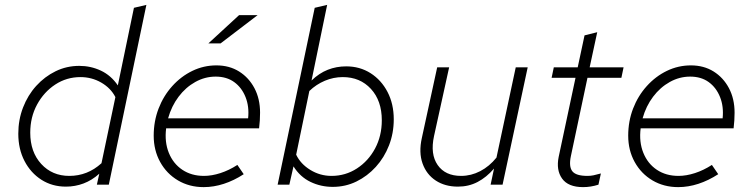

<svg xmlns="http://www.w3.org/2000/svg" viewBox="-20 -757 3076 787"><path d="M250 8Q194 8 150 -20Q106 -48 80.5 -97Q55 -146 55 -209Q55 -266 74.5 -316.5Q94 -367 128.5 -405Q163 -443 208 -465Q253 -487 305 -487Q352 -487 393.5 -467.5Q435 -448 463 -407L529 -725L580 -737L426 0H377L387 -45Q357 -18 322.5 -5Q288 8 250 8ZM264 -36Q339 -36 396 -88L453 -359Q434 -396 395 -418.5Q356 -441 310 -441Q253 -441 206.5 -410.5Q160 -380 132 -328.5Q104 -277 104 -213Q104 -134 149 -85Q194 -36 264 -36Z M815 10Q756 10 709.5 -17.5Q663 -45 636.5 -93Q610 -141 610 -201Q610 -260 630 -312Q650 -364 686 -404Q722 -444 768.5 -466.5Q815 -489 867 -489Q920 -489 960 -464Q1000 -439 1023 -395.5Q1046 -352 1046 -295Q1046 -279 1045 -263.5Q1044 -248 1042 -231H661Q654 -175 672 -130.5Q690 -86 727.5 -61Q765 -36 816 -36Q848 -36 883.5 -47.5Q919 -59 953 -81L979 -43Q939 -17 897.5 -3.5Q856 10 815 10ZM669 -272H997Q1002 -320 986.5 -359Q971 -398 940 -420.5Q909 -443 864 -443Q820 -443 780.5 -421Q741 -399 712 -360.5Q683 -322 669 -272ZM834 -579 960 -695H1036L884 -579Z M1344 9Q1295 9 1252.5 -11.5Q1210 -32 1183 -75L1166 0H1118L1270 -725L1321 -737L1257 -427Q1288 -457 1323.5 -471Q1359 -485 1399 -485Q1455 -485 1499 -457Q1543 -429 1568.5 -380Q1594 -331 1594 -268Q1594 -211 1574.5 -161Q1555 -111 1520.5 -73Q1486 -35 1441 -13Q1396 9 1344 9ZM1339 -36Q1396 -36 1443 -66.5Q1490 -97 1517.5 -148.5Q1545 -200 1545 -264Q1545 -344 1500.5 -392.5Q1456 -441 1385 -441Q1347 -441 1311.5 -426Q1276 -411 1248 -384L1194 -123Q1212 -85 1252 -60.5Q1292 -36 1339 -36Z M1857 8Q1804 8 1766 -17Q1728 -42 1712 -87Q1696 -132 1709 -191L1772 -481H1821L1759 -199Q1743 -125 1774 -80.5Q1805 -36 1870 -36Q1911 -36 1948.5 -55.5Q1986 -75 2015 -111L2094 -481H2143L2040 0H1991L2005 -66Q1974 -30 1937.5 -11Q1901 8 1857 8Z M2370 10Q2309 10 2284 -25Q2259 -60 2270 -114L2339 -438H2241L2250 -481H2348L2376 -612L2428 -625L2397 -481H2536L2527 -438H2388L2320 -117Q2311 -74 2326 -55Q2341 -36 2388 -36Q2401 -36 2413 -38.5Q2425 -41 2443 -46L2433 0Q2417 5 2401.5 7.5Q2386 10 2370 10Z M2760 10Q2701 10 2654.5 -17.5Q2608 -45 2581.5 -93Q2555 -141 2555 -201Q2555 -260 2575 -312Q2595 -364 2631 -404Q2667 -444 2713.5 -466.5Q2760 -489 2812 -489Q2865 -489 2905 -464Q2945 -439 2968 -395.5Q2991 -352 2991 -295Q2991 -279 2990 -263.5Q2989 -248 2987 -231H2606Q2599 -175 2617 -130.5Q2635 -86 2672.5 -61Q2710 -36 2761 -36Q2793 -36 2828.5 -47.5Q2864 -59 2898 -81L2924 -43Q2884 -17 2842.5 -3.5Q2801 10 2760 10ZM2614 -272H2942Q2947 -320 2931.5 -359Q2916 -398 2885 -420.5Q2854 -443 2809 -443Q2765 -443 2725.5 -421Q2686 -399 2657 -360.5Q2628 -322 2614 -272Z"/></svg>

Font: Red Hat Text VF
Style: Italic
Weight: 300
Italic angle: -12°
Designer: Pentagram, MCKL
Foundry: Pentagram, MCKL
Version: Version 1.023